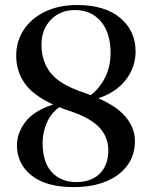

<svg xmlns="http://www.w3.org/2000/svg" viewBox="-20 -732 592 764"><path d="M273 12.5Q163.5 12.5 105.5 -33.8Q47.5 -80 47.5 -153.5Q47.5 -203.5 81.8 -247.8Q116 -292 191.5 -316Q113 -352 78.8 -400Q44.5 -448 44.5 -510.5Q44.5 -567.5 74.2 -613Q104 -658.5 158.5 -685.2Q213 -712 287.5 -712Q397.5 -712 458.5 -660.5Q519.5 -609 519.5 -527.5Q519.5 -464.5 480.8 -414.5Q442 -364.5 371.5 -341Q448.5 -307 482.8 -263.5Q517 -220 517 -170.5Q517 -115.5 487 -74.2Q457 -33 402.2 -10.2Q347.5 12.5 273 12.5ZM314.5 -363Q328 -358.5 341 -353.5Q376 -380 398 -423.2Q420 -466.5 420 -522Q420 -600.5 381.8 -646.2Q343.5 -692 278.5 -692Q219.5 -692 182.2 -653.2Q145 -614.5 145 -553.5Q145 -488.5 181.2 -442Q217.5 -395.5 314.5 -363ZM149.5 -164.5Q149.5 -86.5 186 -47Q222.5 -7.5 283.5 -7.5Q343 -7.5 377 -41.2Q411 -75 411 -135Q411 -185.5 375.8 -224.2Q340.5 -263 254.5 -291.5Q234 -298 216 -305.5Q182 -281 165.8 -242.2Q149.5 -203.5 149.5 -164.5Z"/></svg>

Font: Fraunces 72pt S000
Style: Regular
Weight: 400
Version: Version 1.000; ttfautohint (v1.8.3)